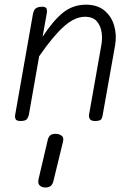

<svg xmlns="http://www.w3.org/2000/svg" viewBox="-20 -530 584 841"><path d="M70.5 0Q51.5 0 48 -8.8Q44.5 -17.5 46 -24.5L124 -467Q126 -479 130.5 -486.2Q135 -493.5 143.2 -497Q151.5 -500.5 164.5 -500.5Q179 -500.5 183.2 -493.5Q187.5 -486.5 184.5 -469.5L166.5 -369Q214.5 -442 257.5 -475.8Q300.5 -509.5 356.5 -509.5Q406.5 -509.5 437.5 -483.8Q468.5 -458 480.2 -417Q492 -376 484 -330.5L429.5 -24.5Q429 -18.5 424.5 -9.2Q420 0 396.5 0Q378 0 373.2 -9.2Q368.5 -18.5 370 -27.5L424 -333Q429 -359 425.2 -387.5Q421.5 -416 404.5 -436.2Q387.5 -456.5 352 -456.5Q307.5 -456.5 260 -414.2Q212.5 -372 151.5 -283.5L106.5 -27.5Q105.5 -21.5 99.8 -10.8Q94 0 70.5 0ZM174.5 291Q160 289.5 152.5 281Q145 272.5 149 254L189 83.5Q193 66.5 202.8 60.8Q212.5 55 228 56.5Q243 58 251.5 65.8Q260 73.5 256 90.5L214 263Q210 280 199.5 286.2Q189 292.5 174.5 291Z"/></svg>

Font: Edu AU VIC WA NT Pre
Style: Regular
Weight: 400
Designer: Tina and Corey Anderson, Eben Sorkin, Mirko Velimirovic
Foundry: Google for Education
Version: Version 1.001